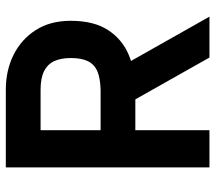

<svg xmlns="http://www.w3.org/2000/svg" viewBox="-60 -680 740 660"><g transform="rotate(-90 310.0 -350.0)"><path d="M64.5 -700H192.5V0H64.5ZM84.5 -374.2H331.2V-254.8H84.5ZM84.5 -700H331.2V-580.5H84.5ZM331.2 -580.5V-700Q398 -700 451.4 -673.4Q504.8 -646.8 536.6 -597.1Q568.5 -547.5 568.5 -476.8Q568.5 -397.5 536.6 -348.6Q504.8 -299.8 451.4 -277.4Q398 -255 331.2 -254.8V-374.2Q370.5 -375.2 394.4 -385.1Q418.2 -395 429.4 -417.2Q440.5 -439.5 440.5 -476.8Q440.5 -509.8 430.2 -532.8Q420 -555.8 396.1 -568.1Q372.2 -580.5 331.2 -580.5ZM271.8 -302H412.2L582.8 0H442.2Z"/></g></svg>

Font: Haskoy
Style: Regular
Weight: 400
Designer: Ertekin Erdin
Foundry: Ertekin Erdin
Version: Version 1.500